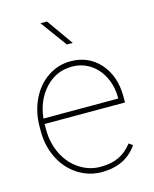

<svg xmlns="http://www.w3.org/2000/svg" viewBox="-114 -827 732 913"><g transform="rotate(-15 252.0 -370.5)"><path d="M273.9 9.8Q210 9.8 156.5 -24.7Q103 -59.1 72.8 -119.1Q42.5 -179.2 42.5 -252.4V-274.4Q42.5 -347.7 71.8 -408.7Q101.1 -469.7 152.3 -503.9Q203.6 -538.1 264.2 -538.1Q352.5 -538.1 408.7 -475.1Q464.8 -412.1 464.8 -309.6V-281.7H68.8V-252.9Q68.8 -188.5 95.9 -133.5Q123 -78.6 170.7 -47.4Q218.3 -16.1 273.9 -16.1Q327.1 -16.1 364.5 -33.9Q401.9 -51.8 430.7 -88.9L449.2 -75.7Q390.1 9.8 273.9 9.8ZM264.2 -511.7Q187 -511.7 133.3 -454.3Q79.6 -397 70.3 -308.1H438.5V-314.5Q438.5 -368.2 415.8 -414.3Q393.1 -460.4 353.3 -486.1Q313.5 -511.7 264.2 -511.7ZM297.9 -619.6H269L173.8 -749.5H206.1Z"/></g></svg>

Font: Roboto Thin
Style: Regular
Weight: 250
Designer: Google
Version: Version 2.134; 2016